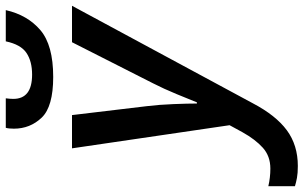

<svg xmlns="http://www.w3.org/2000/svg" viewBox="-295 -597 1050 664"><g transform="rotate(-90 230.0 -265.0)"><path d="M-12 240Q60 240 111.5 202Q163 164 205 84L542 -541H416L274 -261Q255 -224 236.5 -179Q218 -134 208 -109H204Q204 -140 202 -190Q200 -240 195 -281L164 -541H49L129 4L105 48Q80 93 51 119Q22 145 -21 145Q-52 145 -82 138V230Q-69 234 -53 237Q-37 240 -12 240ZM296 -606Q406 -606 458 -650.5Q510 -695 527 -770H419Q408 -718 379 -698.5Q350 -679 304 -679Q220 -679 220 -744Q220 -750 220.5 -756Q221 -762 222 -770H120Q117 -760 117 -742Q117 -686 155 -646Q193 -606 296 -606Z"/></g></svg>

Font: Noto Sans UI Medium
Style: Italic
Weight: 500
Italic angle: -12°
Designer: Monotype Design Team
Foundry: Monotype Imaging Inc.
Version: Version 1.901